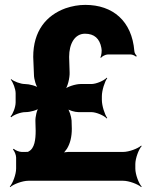

<svg xmlns="http://www.w3.org/2000/svg" viewBox="-20 -740 604 786"><path d="M329 -720C301 -720 275 -715 248 -706C169 -677 116 -613 116 -507L119 -434C119 -416 128 -385 138 -376L141 -378C131 -388 100 -396 82 -396C64 -396 36 -407 26 -416L24 -414C33 -404 44 -376 44 -358V-321C44 -302 33 -273 23 -263L26 -260C36 -270 65 -281 84 -281H85C103 -281 134 -289 143 -299L140 -301C131 -292 124 -261 125 -243L126 -205C126 -170 122 -132 97 -120C96 -120 92 -116 93 -115L95 -118C95 -119 86 -118 85 -118H69C58 -118 42 -125 36 -131L33 -128C39 -122 46 -106 46 -95V-50C46 -26 32 11 20 24L22 26C35 14 72 0 96 0H484C508 0 545 14 558 26L560 24C548 11 534 -26 534 -50V-68C534 -92 548 -129 560 -142L558 -144C545 -132 508 -118 484 -118H259C251 -118 239 -116 233 -113L235 -110C241 -113 249 -124 254 -131C267 -152 274 -179 274 -213L273 -247C272 -263 263 -291 255 -299L252 -297C261 -288 287 -281 301 -281H354C374 -281 406 -267 417 -255L419 -257C409 -270 397 -307 397 -331V-346C397 -370 409 -407 419 -420L417 -422C406 -410 374 -396 354 -396H309C290 -396 254 -385 242 -373L245 -371C257 -383 266 -422 265 -444L263 -507C263 -561 286 -602 328 -602C366 -602 388 -582 395 -544C398 -533 395 -512 391 -505L393 -503C397 -509 412 -517 421 -517H515C522 -517 533 -512 537 -508L540 -511C536 -515 530 -524 530 -531C520 -654 442 -720 329 -720Z"/></svg>

Font: Asimov
Style: EdgeNar
Weight: 500
Designer: Google
Version: Version 2.000980: 2014